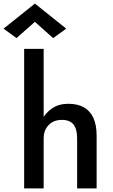

<svg xmlns="http://www.w3.org/2000/svg" viewBox="-66 -1053 629 1073"><path d="M178 0V-780H69V0ZM365 -280V0H474V-295Q474 -354 456 -394Q438 -433 403 -453Q368 -473 316 -473Q263 -473 226 -448Q187 -422 166 -379Q144 -336 144 -280H178Q178 -312 191 -334Q203 -356 226 -370Q248 -383 280 -383Q324 -383 345 -357Q365 -331 365 -280ZM231 -840 304 -893 129 -1033 -46 -893 26 -840 129 -931Z"/></svg>

Font: NM-font
Style: Medium
Weight: 500
Designer: ""
Foundry: ""
Version: ""